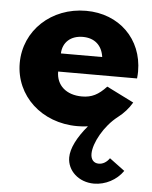

<svg xmlns="http://www.w3.org/2000/svg" viewBox="-53 -524 652 821"><g transform="rotate(5 273.5 -113.5)"><path d="M288.2 14.5C304.1 14.5 319.1 13.6 334.1 11.4C290 63.6 265.9 112.3 265.9 150.9C265.9 207.3 315 253.2 380.9 253.2C429.5 253.2 477.7 228.2 505.5 187.7L440 139.1C428.2 156.4 411.8 166.4 394.1 166.4C371.4 166.4 359.5 150.5 359.5 126.8C359.5 80.9 401.4 4.1 458.2 -39.5C482.7 -58.2 502.7 -80.5 518.2 -106.8L401.8 -165C367.7 -128.2 339.1 -113.6 297.3 -113.6C230 -113.6 186.8 -151.8 186.8 -210.9H525.5C526.8 -224.1 527.3 -232.3 527.3 -241.4C527.3 -380 425.9 -480 283.6 -480C135 -480 20 -373.2 20 -232.7C20 -92.7 135 14.5 288.2 14.5ZM191.8 -289.1C193.6 -337.3 227.7 -367.7 279.5 -367.7C329.5 -367.7 362.3 -339.1 369.1 -289.1Z"/></g></svg>

Font: Spartan MB ExtBd
Style: Regular
Weight: 800
Designer: Matt Bailey, Mirko Velimirovic
Foundry: Matt Bailey
Version: Version 1.005